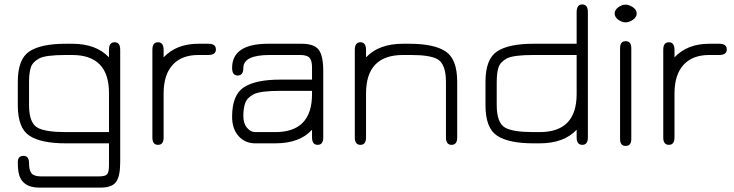

<svg xmlns="http://www.w3.org/2000/svg" viewBox="-20 -648 3320 868"><path d="M523.4 85Q523.4 148.4 504.9 174.3Q486.3 200.2 434.6 200.2H158.2Q76.2 200.2 63.5 129.9Q60.5 113.3 60.5 85Q60.5 56.6 85.9 56.6Q111.3 56.6 111.3 89.8Q111.3 123 123 136.2Q134.8 149.4 165 149.4H427.7Q456.1 149.4 464.4 139.6Q472.7 129.9 472.7 100.6V0H277.3Q165 0 112.8 -34.7Q60.5 -69.3 60.5 -171.9V-278.3Q60.5 -380.9 112.8 -415.5Q165 -450.2 277.3 -450.2H305.7Q415 -450.2 472.7 -388.7V-422.9Q472.7 -457 498 -457Q523.4 -457 523.4 -423.8ZM472.7 -50.8V-227.5Q472.7 -399.4 305.7 -399.4H277.3Q186.5 -399.4 157.2 -383.8Q127.9 -368.2 119.6 -343.8Q111.3 -319.3 111.3 -277.3V-172.9Q111.3 -91.8 150.4 -70.3Q186.5 -50.8 277.3 -50.8Z M877 -399.4Q800.8 -399.4 760.3 -354.5Q719.7 -309.6 719.7 -225.6V-26.4Q719.7 6.8 694.3 6.8Q668.9 6.8 668.9 -26.4V-422.9Q668.9 -457 694.3 -457Q719.7 -457 719.7 -421.9V-388.7Q777.3 -450.2 877 -450.2H921.9Q956.1 -450.2 956.1 -424.8Q956.1 -399.4 921.9 -399.4Z M1224.6 -50.8Q1390.6 -50.8 1390.6 -222.7V-237.3H1247.1Q1156.2 -237.3 1126.5 -221.7Q1096.7 -206.1 1088.4 -181.6Q1080.1 -157.2 1080.1 -123.5Q1080.1 -89.8 1096.7 -70.3Q1113.3 -50.8 1133.8 -50.8ZM1029.3 -340.8Q1029.3 -450.2 1192.4 -450.2H1343.8Q1400.4 -450.2 1420.9 -422.9Q1441.4 -395.5 1441.4 -327.1V-26.4Q1441.4 6.8 1416 6.8Q1390.6 6.8 1390.6 -27.3V-61.5Q1335 0 1224.6 0H1133.8Q1087.9 0 1058.6 -32.7Q1029.3 -65.4 1029.3 -120.1Q1029.3 -218.8 1082.5 -253.4Q1135.7 -288.1 1247.1 -288.1H1390.6V-343.8Q1390.6 -374 1379.4 -386.7Q1368.2 -399.4 1336.9 -399.4H1199.2Q1080.1 -399.4 1080.1 -340.8Q1080.1 -306.6 1054.7 -306.6Q1029.3 -306.6 1029.3 -340.8Z M1801.8 -399.4Q1634.8 -399.4 1634.8 -225.6V-26.4Q1634.8 6.8 1609.4 6.8Q1584 6.8 1584 -26.4V-422.9Q1584 -457 1609.4 -457Q1634.8 -457 1634.8 -421.9V-388.7Q1692.4 -450.2 1801.8 -450.2H1830.1Q1942.4 -450.2 1994.6 -415.5Q2046.9 -380.9 2046.9 -278.3V-26.4Q2046.9 6.8 2021.5 6.8Q1996.1 6.8 1996.1 -26.4V-277.3Q1996.1 -359.4 1957 -380.9Q1922.9 -399.4 1838.9 -399.4Q1835 -399.4 1830.1 -399.4Z M2586.9 -450.2V-592.8Q2586.9 -627.9 2612.3 -627.9Q2637.7 -627.9 2637.7 -592.8V-26.4Q2637.7 6.8 2612.3 6.8Q2586.9 6.8 2586.9 -27.3V-61.5Q2529.3 0 2419.9 0H2391.6Q2279.3 0 2227.1 -34.7Q2174.8 -69.3 2174.8 -171.9V-278.3Q2174.8 -380.9 2227.1 -415.5Q2279.3 -450.2 2391.6 -450.2ZM2586.9 -399.4H2391.6Q2300.8 -399.4 2271.5 -383.8Q2242.2 -368.2 2233.9 -343.8Q2225.6 -319.3 2225.6 -277.3V-172.9Q2225.6 -91.8 2264.6 -70.3Q2300.8 -50.8 2391.6 -50.8H2419.9Q2586.9 -50.8 2586.9 -222.7Z M2834 -19.5Q2834 11.7 2808.6 11.7Q2783.2 11.7 2783.2 -19.5V-429.7Q2783.2 -461.9 2808.6 -461.9Q2834 -461.9 2834 -429.7ZM2758.8 -586.9Q2758.8 -603.5 2775.4 -615.2Q2792 -627 2808.1 -627Q2824.2 -627 2841.3 -615.2Q2858.4 -603.5 2858.4 -586.9Q2858.4 -570.3 2841.3 -558.6Q2824.2 -546.9 2808.1 -546.9Q2792 -546.9 2775.4 -558.6Q2758.8 -570.3 2758.8 -586.9Z M3186.5 -399.4Q3110.4 -399.4 3069.8 -354.5Q3029.3 -309.6 3029.3 -225.6V-26.4Q3029.3 6.8 3003.9 6.8Q2978.5 6.8 2978.5 -26.4V-422.9Q2978.5 -457 3003.9 -457Q3029.3 -457 3029.3 -421.9V-388.7Q3086.9 -450.2 3186.5 -450.2H3231.4Q3265.6 -450.2 3265.6 -424.8Q3265.6 -399.4 3231.4 -399.4Z"/></svg>

Font: Jura
Style: Book
Weight: 400
Version: Version 2.5